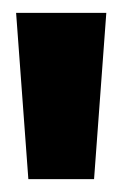

<svg xmlns="http://www.w3.org/2000/svg" viewBox="-20 -717 190 298"><path d="M24 -439 5 -697H145L126 -439Z"/></svg>

Font: Bricolage Grotesque 24pt Condensed ExtraBold
Style: Regular
Weight: 800
Width: 3
Designer: Mathieu Triay
Foundry: Atelier Triay
Version: Version 1.001;gftools[0.9.33.dev8+g029e19f]